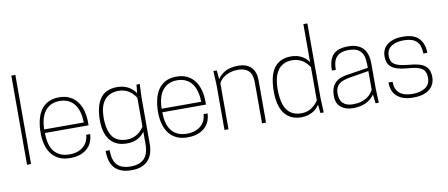

<svg xmlns="http://www.w3.org/2000/svg" viewBox="-82 -1145 3956 1697"><g transform="rotate(-10 1896.0 -296.0)"><path d="M114 0H78V-800H114Z M465 8Q408 8 366.5 -11.5Q325 -31 298 -66.5Q271 -102 258 -150Q245 -198 245 -255Q245 -315 256.5 -366.5Q268 -418 293.5 -456.5Q319 -495 360 -516.5Q401 -538 460 -538Q516 -538 556.5 -517Q597 -496 623 -460.5Q649 -425 661.5 -377Q674 -329 674 -275V-249H282Q282 -200 292 -159Q302 -118 324 -88Q346 -58 381 -41.5Q416 -25 465 -25Q510 -25 542.5 -38Q575 -51 596 -71.5Q617 -92 627.5 -118Q638 -144 638 -170H674Q674 -140 663 -108.5Q652 -77 627.5 -51Q603 -25 563 -8.5Q523 8 465 8ZM637 -281Q636 -329 625.5 -370Q615 -411 593.5 -441Q572 -471 538.5 -488Q505 -505 459 -505Q413 -505 379.5 -488Q346 -471 324.5 -441Q303 -411 292.5 -370Q282 -329 282 -281Z M982 208Q929 208 891 194Q853 180 829 153Q805 126 794 87.5Q783 49 783 0H819Q819 91 858 132.5Q897 174 978 174Q1059 174 1100 132.5Q1141 91 1141 0V-109Q1086 -32 982 -32Q928 -32 890 -50Q852 -68 827.5 -100Q803 -132 791.5 -176.5Q780 -221 780 -274Q780 -402 828.5 -470Q877 -538 982 -538Q1012 -538 1038 -531Q1064 -524 1084.5 -512Q1105 -500 1120.5 -485Q1136 -470 1146 -454L1154 -530H1183L1178 -410V-400V9Q1178 51 1167 87.5Q1156 124 1132.5 151Q1109 178 1071.5 193Q1034 208 982 208ZM988 -66Q1016 -66 1040 -74Q1064 -82 1083 -94.5Q1102 -107 1116.5 -123Q1131 -139 1141 -155V-414Q1132 -428 1118.5 -443.5Q1105 -459 1086.5 -472.5Q1068 -486 1043.5 -494.5Q1019 -503 988 -503Q942 -503 909.5 -487Q877 -471 856.5 -443.5Q836 -416 826.5 -378Q817 -340 817 -295Q817 -232 828.5 -188.5Q840 -145 861.5 -118Q883 -91 915 -78.5Q947 -66 988 -66Z M1519 8Q1462 8 1420.5 -11.5Q1379 -31 1352 -66.5Q1325 -102 1312 -150Q1299 -198 1299 -255Q1299 -315 1310.5 -366.5Q1322 -418 1347.5 -456.5Q1373 -495 1414 -516.5Q1455 -538 1514 -538Q1570 -538 1610.5 -517Q1651 -496 1677 -460.5Q1703 -425 1715.5 -377Q1728 -329 1728 -275V-249H1336Q1336 -200 1346 -159Q1356 -118 1378 -88Q1400 -58 1435 -41.5Q1470 -25 1519 -25Q1564 -25 1596.5 -38Q1629 -51 1650 -71.5Q1671 -92 1681.5 -118Q1692 -144 1692 -170H1728Q1728 -140 1717 -108.5Q1706 -77 1681.5 -51Q1657 -25 1617 -8.5Q1577 8 1519 8ZM1691 -281Q1690 -329 1679.5 -370Q1669 -411 1647.5 -441Q1626 -471 1592.5 -488Q1559 -505 1513 -505Q1467 -505 1433.5 -488Q1400 -471 1378.5 -441Q1357 -411 1346.5 -370Q1336 -329 1336 -281Z M2223 0H2187V-370Q2187 -439 2154 -471Q2121 -503 2060 -503Q2024 -503 1995.5 -495Q1967 -487 1945.5 -474.5Q1924 -462 1909.5 -446Q1895 -430 1886 -414V0H1850V-400L1844 -530H1874L1882 -450Q1940 -538 2064 -538Q2145 -538 2184 -496Q2223 -454 2223 -380Z M2541 8Q2488 8 2449.5 -11Q2411 -30 2386.5 -64.5Q2362 -99 2350 -147.5Q2338 -196 2338 -254Q2338 -402 2389.5 -470Q2441 -538 2541 -538Q2642 -538 2699 -460V-800H2735V-130L2741 0H2711L2703 -76Q2693 -61 2678.5 -46Q2664 -31 2644 -19Q2624 -7 2598 0.5Q2572 8 2541 8ZM2546 -27Q2600 -27 2639 -54Q2678 -81 2699 -116V-414Q2689 -429 2675 -445Q2661 -461 2642 -474Q2623 -487 2599 -495Q2575 -503 2546 -503Q2500 -503 2467.5 -486Q2435 -469 2414.5 -438.5Q2394 -408 2384.5 -366.5Q2375 -325 2375 -276Q2375 -146 2417.5 -86.5Q2460 -27 2546 -27Z M3003 8Q2938 8 2896 -25.5Q2854 -59 2854 -128Q2854 -174 2867 -204Q2880 -234 2902.5 -252.5Q2925 -271 2955 -280.5Q2985 -290 3020 -294L3193 -321Q3193 -356 3190 -389Q3187 -422 3173.5 -448Q3160 -474 3131.5 -489.5Q3103 -505 3052 -505Q3009 -505 2981.5 -493Q2954 -481 2938.5 -460.5Q2923 -440 2917 -412Q2911 -384 2911 -352H2876Q2876 -445 2917 -491.5Q2958 -538 3053 -538Q3105 -538 3139 -523Q3173 -508 3193 -483Q3213 -458 3221.5 -425Q3230 -392 3230 -355V-130L3235 0H3206L3197 -81Q3135 8 3003 8ZM3010 -26Q3051 -26 3082 -35.5Q3113 -45 3135 -59.5Q3157 -74 3171 -91Q3185 -108 3193 -123V-292L3024 -264Q2995 -259 2970.5 -251.5Q2946 -244 2928 -230.5Q2910 -217 2900 -195Q2890 -173 2890 -140Q2890 -85 2920 -55.5Q2950 -26 3010 -26Z M3545 8Q3489 8 3452 -6Q3415 -20 3392 -43.5Q3369 -67 3359.5 -97.5Q3350 -128 3350 -161H3387Q3387 -25 3545 -25Q3614 -25 3658 -54Q3702 -83 3702 -142Q3702 -202 3663.5 -226.5Q3625 -251 3534 -256Q3483 -260 3449 -270.5Q3415 -281 3394 -298.5Q3373 -316 3364.5 -339.5Q3356 -363 3356 -395Q3356 -424 3367 -450Q3378 -476 3401 -495.5Q3424 -515 3459.5 -526.5Q3495 -538 3545 -538Q3645 -538 3689.5 -489Q3734 -440 3734 -360H3698Q3698 -393 3690.5 -420Q3683 -447 3665.5 -466Q3648 -485 3618.5 -495Q3589 -505 3545 -505Q3513 -505 3485.5 -498.5Q3458 -492 3437.5 -478.5Q3417 -465 3405 -444Q3393 -423 3393 -393Q3393 -368 3400.5 -349Q3408 -330 3426.5 -317Q3445 -304 3476.5 -296Q3508 -288 3556 -284Q3606 -280 3641 -270.5Q3676 -261 3698 -244Q3720 -227 3730 -201.5Q3740 -176 3740 -140Q3740 -110 3728.5 -83Q3717 -56 3693 -35.5Q3669 -15 3632 -3.5Q3595 8 3545 8Z"/></g></svg>

Font: Tanohe Sans ExtraLight
Style: Regular
Weight: 250
Designer: Village Type and Design LLC & Cristiano Sobral
Foundry: Cooper Hewitt Smithsonian Design Museum
Version: Version 1.00;September 29, 2021;FontCreator 13.0.0.2655 64-b